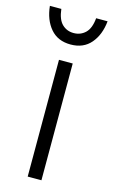

<svg xmlns="http://www.w3.org/2000/svg" viewBox="-137 -765 479 810"><g transform="rotate(15 102.0 -360.0)"><path d="M72 0V-510H132V0ZM-24 -720H26Q31 -675 51.5 -655Q72 -635 102 -635Q132 -635 153 -655Q174 -675 178 -720H228Q222 -660 190 -622.5Q158 -585 102 -585Q46 -585 14 -622.5Q-18 -660 -24 -720Z"/></g></svg>

Font: Radio Canada Condensed Light
Style: Regular
Weight: 300
Width: 3
Designer: Charles Daoud, Etienne Aubert Bonn, Alexandre Saumier Demers, Jacques Le Bailly
Foundry: Radio-Canada
Version: Version 2.104; ttfautohint (v1.8.4.7-5d5b);gftools[0.9.28.de